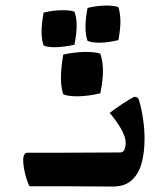

<svg xmlns="http://www.w3.org/2000/svg" viewBox="-20 -683 615 704"><path d="M80 -123Q133 -123 196.5 -123Q260 -123 319.5 -123.5Q379 -124 420 -124Q433 -124 437 -136.5Q441 -149 441 -157Q441 -183 421 -215.5Q401 -248 382 -269Q404 -286 429.5 -302.5Q455 -319 472 -328Q481 -328 485 -324Q489 -320 490 -315Q499 -284 504.5 -247Q510 -210 510 -174Q510 -127 500 -87.5Q490 -48 464.5 -23.5Q439 1 393 1Q357 1 311.5 0.5Q266 0 220.5 0Q175 0 139.5 0Q104 0 88 0Q79 -18 72 -46.5Q65 -75 65 -98Q65 -107 68.5 -115Q72 -123 80 -123ZM348 -486Q357 -460 357.5 -425.5Q358 -391 348 -341Q306 -331 269.5 -330Q233 -329 212 -337Q195 -386 212 -483Q253 -492 291.5 -492.5Q330 -493 348 -486ZM414 -657Q421 -635 421.5 -606Q422 -577 414 -536Q378 -527 348 -526.5Q318 -526 301 -533Q286 -575 301 -654Q335 -662 366.5 -662.5Q398 -663 414 -657ZM253 -640Q261 -618 261 -589.5Q261 -561 253 -519Q217 -511 187.5 -510Q158 -509 140 -516Q125 -558 140 -637Q174 -645 206 -645.5Q238 -646 253 -640Z"/></svg>

Font: Ruwudu SemiBold
Style: Regular
Weight: 600
Designer: Becca Hirsbrunner Spalinger
Foundry: SIL International
Version: Version 3.000